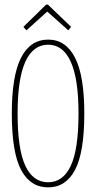

<svg xmlns="http://www.w3.org/2000/svg" viewBox="-20 -798 415 829"><path d="M188 11Q111 11 71 -64.5Q31 -140 31 -308Q31 -471 71 -549Q111 -627 188 -627Q264 -627 304 -549Q344 -471 344 -308Q344 -140 304 -64.5Q264 11 188 11ZM188 -11Q252 -11 285.5 -82Q319 -153 319 -308Q319 -458 285.5 -531.5Q252 -605 188 -605Q123 -605 89.5 -531.5Q56 -458 56 -308Q56 -153 89.5 -82Q123 -11 188 -11ZM94 -667 81 -682 179 -778H187L287 -682L275 -667L184 -748Z"/></svg>

Font: Inconsolata Condensed ExtraLight
Style: Regular
Weight: 200
Width: 3
Monospace: yes
Designer: Raph Levien, Cyreal, Brenton Simpson
Foundry: Raph Levien, Cyreal, Google
Version: Version 3.100; ttfautohint (v1.8.4.7-5d5b)